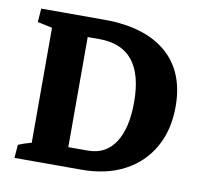

<svg xmlns="http://www.w3.org/2000/svg" viewBox="-61 -548 642 612"><g transform="rotate(10 260.0 -241.5)"><path d="M23.4 0 26.9 -43Q43.5 -50.3 69.3 -57.1V-429.2L21.5 -439.5L24.9 -483.4H232.4Q361.8 -482.4 431.4 -422.1Q501 -361.8 501 -250Q501 -173.8 469 -117.7Q437 -61.5 378.7 -30.8Q320.3 0 240.2 0ZM224.1 -419.9H186.5V-63.5H250Q307.1 -63.5 337.6 -109.6Q368.2 -155.8 368.2 -241.2Q368.2 -419.9 224.1 -419.9Z"/></g></svg>

Font: Markazi Text
Style: Bold
Weight: 700
Designer: Borna Izadpanah (Arabic designer), Fiona Ross (Arabic design director) and Florian Runge (Latin designer)
Foundry: Borna Izadpanah and Florian Runge
Version: Version 1.001; ttfautohint (v1.8.3)